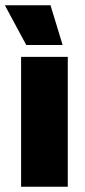

<svg xmlns="http://www.w3.org/2000/svg" viewBox="-34 -708 324 728"><path d="M46 0V-492.5H223V0ZM157.5 -688 203 -539V-537.5H65.5L-14.5 -686V-688Z"/></svg>

Font: Anek Gurmukhi ExtraBold
Style: Regular
Weight: 800
Designer: Sarang Kulkarni (Gurmukhi), Yesha Goshar (Latin)
Foundry: Ek Type
Version: Version 1.003